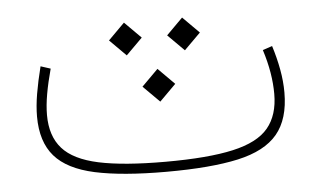

<svg xmlns="http://www.w3.org/2000/svg" viewBox="-39 -501 932 559"><g transform="rotate(-5 426.5 -221.5)"><path d="M378.4 -252.9 426.3 -205.1 474.1 -252.9 426.3 -300.8ZM462.9 -395.5 510.7 -347.7 558.6 -395.5 510.7 -443.4ZM293 -395.5 340.8 -347.7 388.7 -395.5 340.8 -443.4ZM764.6 -337.9 736.8 -328.6Q748 -293.5 753.4 -261.2Q758.8 -229 758.8 -198.7Q758.8 -136.7 727.8 -99.4Q696.8 -62 624 -45.7Q551.3 -29.3 426.3 -29.3Q304.2 -29.3 231.4 -44.9Q158.7 -60.5 126.5 -96.9Q94.2 -133.3 94.2 -194.8Q94.2 -222.7 100.1 -256.1Q106 -289.6 116.7 -328.6L87.9 -337.9Q77.1 -295.4 71 -259.3Q64.9 -223.1 64.9 -192.9Q64.9 -119.1 101.6 -76.9Q138.2 -34.7 218 -17.3Q297.9 0 426.3 0Q556.6 0 636.2 -17.6Q715.8 -35.2 752.2 -78.9Q788.6 -122.6 788.6 -200.2Q788.6 -233.4 782.2 -267.8Q775.9 -302.2 764.6 -337.9Z"/></g></svg>

Font: Estedad-FD VF
Style: Regular
Weight: 100
Designer: Amin Abedi
Version: Version 7.3